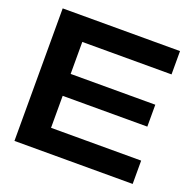

<svg xmlns="http://www.w3.org/2000/svg" viewBox="-131 -886 1036 1021"><g transform="rotate(20 387.5 -375.0)"><path d="M213 -313H692V-437H213V-618H718V-750H54V0H723V-132H213Z"/></g></svg>

Font: Bounded Med
Style: Regular
Weight: 500
Designer: Vlad Churkin
Version: Version 3.0